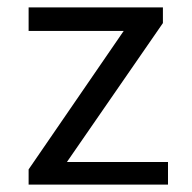

<svg xmlns="http://www.w3.org/2000/svg" viewBox="-20 -500 521 520"><path d="M421.2 -437.5 161.2 -61.2H435V0H57.5V-41.2L315 -416.2H57.5V-480H421.2Z"/></svg>

Font: Cambay
Style: Regular
Weight: 400
Version: Version 1.180;PS 001.180;hotconv 1.0.70;makeotf.lib2.5.58329